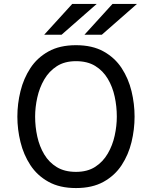

<svg xmlns="http://www.w3.org/2000/svg" viewBox="-20 -941 770 973"><path d="M365 12Q282.5 12 225.5 -19.8Q168.5 -51.5 134 -104.2Q99.5 -157 83.8 -221Q68 -285 68 -350Q68 -415 83.8 -479Q99.5 -543 134 -595.8Q168.5 -648.5 225.5 -680.2Q282.5 -712 365 -712Q448 -712 505 -680.2Q562 -648.5 596.5 -595.8Q631 -543 646.5 -479Q662 -415 662 -350Q662 -285 646.5 -221Q631 -157 596.5 -104.2Q562 -51.5 505 -19.8Q448 12 365 12ZM365 -70Q423 -70 462.5 -95.5Q502 -121 526.2 -162.8Q550.5 -204.5 561.2 -253.8Q572 -303 572 -350Q572 -401.5 561.2 -451.2Q550.5 -501 526.2 -541.8Q502 -582.5 462.5 -606.8Q423 -631 365 -631Q307.5 -631 268 -605.5Q228.5 -580 204.2 -538.2Q180 -496.5 169 -447Q158 -397.5 158 -350Q158 -298.5 169 -248.8Q180 -199 204.2 -158.5Q228.5 -118 268 -94Q307.5 -70 365 -70ZM408 -765 550 -921H674L496 -765ZM204 -765 346 -921H470L292 -765Z"/></svg>

Font: Overpass
Style: Regular
Weight: 400
Designer: Delve Withrington, Dave Bailey, Thomas Jockin
Foundry: Delve Fonts LLC
Version: Version 4.000